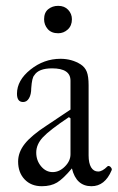

<svg xmlns="http://www.w3.org/2000/svg" viewBox="-20 -626 403 657"><path d="M179.2 -512.2Q155.8 -512.2 143.3 -526.6Q130.9 -541 130.9 -560.1Q130.9 -583 145 -594.5Q159.2 -606 179.2 -606Q200.7 -606 213.4 -592.3Q226.1 -578.6 226.1 -560.1Q226.1 -538.1 211.9 -525.1Q197.8 -512.2 179.2 -512.2ZM123 11.2Q86.4 11.2 64.2 -12.2Q42 -35.6 42 -73.2Q42 -105 64.7 -133.8Q87.4 -162.6 140.1 -196.8L221.2 -251V-350.1Q221.2 -392.1 158.2 -392.1Q111.8 -392.1 97.2 -368.2Q89.4 -360.4 86.9 -324.2Q86.9 -302.7 79.3 -289.8Q71.8 -276.9 59.1 -276.9Q38.1 -276.9 38.1 -305.2Q38.1 -351.1 84.2 -387.9Q130.4 -424.8 187 -424.8Q225.6 -424.8 255.9 -405.8Q271 -396 277.1 -380.1Q283.2 -364.3 283.2 -334V-94.2Q283.2 -67.9 291.7 -53.5Q300.3 -39.1 315.9 -39.1Q330.1 -39.1 347.2 -56.2Q350.1 -59.1 354 -57.6Q357.9 -56.2 360.8 -51.5Q363.8 -46.9 361.8 -43Q338.9 11.2 293 11.2Q240.7 11.2 226.1 -49.8Q196.3 -14.2 175.3 -1.5Q154.3 11.2 123 11.2ZM221.2 -98.1V-221.2L215.8 -225.1Q149.4 -180.7 126.7 -156.2Q104 -131.8 104 -104Q104 -76.7 120.6 -56.9Q137.2 -37.1 160.2 -37.1Q183.1 -37.1 202.1 -56.2Q221.2 -75.2 221.2 -98.1Z"/></svg>

Font: Junicode SmCond Light
Style: Regular
Weight: 300
Width: 4
Designer: Peter S. Baker
Version: Version 2.206